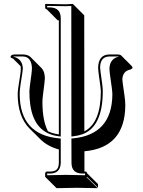

<svg xmlns="http://www.w3.org/2000/svg" viewBox="-20 -710 734 986"><path d="M226.1 -36.1Q250.5 -23.9 282.2 -20V-605.5H276.4L220.2 -662.1Q216.3 -662.6 214.4 -664.1Q212.4 -667 211.9 -669.9V-688L213.9 -689.9Q214.8 -689.9 317.9 -688Q317.9 -688 355 -689.9L356 -688L412.6 -631.3L413.1 -35.6Q497.6 -78.1 498 -242.2Q498 -252.4 487.3 -326.7Q484.4 -348.1 483.9 -362.8Q485.8 -428.7 540 -430.2H585Q597.2 -429.7 601.1 -426.3L657.7 -369.6Q660.2 -365.7 660.6 -361.3Q658.7 -355.5 647.5 -352.5Q608.9 -343.3 608.4 -300.3Q608.4 -293.9 619.1 -220.7Q623.5 -191.4 623.5 -169.4Q622.1 48.3 413.6 66.9V170.9H418Q422.4 171.4 424.8 173.3Q426.8 176.3 426.8 179.2L483.4 235.4V254.4L426.8 198.2L424.8 200.2L481.4 256.3Q480.5 256.3 374.5 254.4L270.5 256.3L213.9 200.2L211.9 197.8V179.2Q213.9 172.4 220.2 170.9H238.8Q277.3 170.9 281.2 137.7Q281.7 132.3 282.2 127V57.6Q224.1 41.5 187.5 5.4L130.9 -50.8Q71.3 -111.8 70.8 -226.1Q70.8 -246.6 83.5 -323.2Q86.9 -344.2 86.9 -356.9Q86.9 -364.3 85.9 -370.1L46.9 -409.2Q38.1 -412.1 35.6 -414.1Q34.2 -416.5 34.2 -418Q35.6 -429.7 54.2 -430.2H99.1Q124 -429.7 137.2 -416.5L193.8 -359.9Q210.4 -342.3 210.4 -306.6Q210.4 -297.9 200.7 -222.2Q197.8 -200.2 197.8 -185.5Q198.2 -89.4 226.1 -36.1ZM292 -8.8 280.8 -10.3Q155.8 -25.9 135.3 -173.3Q130.9 -205.1 130.9 -242.2Q130.9 -253.4 141.6 -330.1Q144 -350.1 144 -362.8Q140.6 -418 99.1 -419.9H54.2Q48.8 -419.9 46.4 -419.4Q48.3 -418.9 49.3 -418.9Q96.2 -407.2 97.2 -356.9Q97.2 -347.7 85.4 -275.4Q81.1 -246.6 81.1 -226.1Q82.5 -17.6 282.7 0.5L292 1.5V127Q290 179.7 238.8 181.2H222.2V189.9Q287.1 188 317.9 188Q353 188 417 189.9V181.2H399.9Q347.7 179.2 347.2 127L346.7 1L356 0.5Q555.7 -19 557.1 -226.1Q557.1 -243.7 545.4 -321.8Q542.5 -343.3 542 -356.9Q543.5 -408.2 588.9 -418.9Q591.8 -419.9 592.3 -419.4Q588.9 -419.9 585 -419.9H540Q494.6 -418 494.1 -362.8Q494.1 -354.5 504.4 -282.2Q507.8 -258.3 507.8 -242.2Q507.8 -60.5 404.8 -21Q383.3 -13.2 357.9 -10.3L346.7 -8.8L346.2 -679.2Q328.1 -678.2 317.9 -678.2Q286.1 -678.2 222.2 -679.7V-671.9H238.8Q291 -669.9 292 -618.2Z"/></svg>

Font: Linux Biolinum Shadow O
Style: Regular
Weight: 400
Designer: Philipp H. Poll
Foundry: Philipp H. Poll
Version: Version 1.0.4